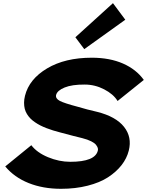

<svg xmlns="http://www.w3.org/2000/svg" viewBox="-20 -1185 930 1215"><path d="M794.9 -231.9Q782.7 -183.1 749.3 -140.1Q715.8 -97.2 663.6 -63.2Q611.3 -29.3 534.4 -9.8Q457.5 9.8 366.2 9.8Q252 9.8 161.1 -26.6Q70.3 -63 13.2 -131.8L178.2 -266.1Q213.9 -219.2 283.9 -190.2Q354 -161.1 424.8 -161.1Q582 -161.1 599.1 -231.9Q601.1 -239.7 598.9 -248Q596.7 -256.3 588.1 -267.8Q579.6 -279.3 557.1 -290.8Q534.7 -302.2 500 -311Q458 -320.8 359.9 -347.2Q335.9 -353.5 315.9 -359.6Q295.9 -365.7 274.4 -374Q252.9 -382.3 235.6 -391.1Q218.3 -399.9 201.4 -411.4Q184.6 -422.9 172.4 -435.3Q160.2 -447.8 150.6 -463.4Q141.1 -479 136.7 -496.3Q132.3 -513.7 132.3 -534.7Q132.3 -555.7 138.2 -579.1Q164.6 -684.6 278.1 -752.2Q391.6 -819.8 561 -819.8Q673.8 -819.8 758.1 -783Q842.3 -746.1 890.1 -679.2L724.1 -545.9Q697.8 -589.4 639.2 -619.6Q580.6 -649.9 516.1 -649.9Q435.5 -650.4 388.9 -631.3Q342.3 -612.3 335 -584Q330.1 -561.5 358.4 -546.6Q386.7 -531.7 474.1 -508.8Q528.8 -492.2 595.2 -477.1Q713.4 -447.3 764.9 -382.3Q816.4 -317.4 794.9 -231.9ZM694.8 -1165 772.9 -1060.1 513.2 -874 457 -949.2Z"/></svg>

Font: Sinkin Sans 800 Black Italic
Style: Regular
Weight: 900
Italic angle: -112°
Designer: Keith Bates
Foundry: K-Type
Version: Sinkin Sans (version 1.0)  by Keith Bates   •   © 2014   www